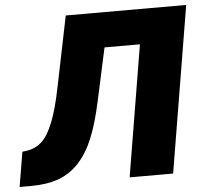

<svg xmlns="http://www.w3.org/2000/svg" viewBox="-75 -782 897 837"><g transform="rotate(-5 373.5 -363.5)"><path d="M-22.7 0 2.8 -152 22.7 -154.8Q61.8 -160.9 89 -186.3Q116.1 -211.6 138.7 -268.5Q161.2 -325.3 180.4 -421.9L242.9 -727.3H769.9L649.1 0H458.8L554 -573.9H399.1L349.4 -345.2Q328.8 -248.2 302.2 -183.6Q275.6 -119 236.5 -77.4Q197.4 -35.9 146.7 -17.9Q95.9 0 25.6 0Z"/></g></svg>

Font: Karasuma Gothic
Style: Italic
Weight: 900
Italic angle: -9.39999°
Designer: Rasmus Andersson / Ryoko Nishizuka
Foundry: Genbu
Version: Version 1.00